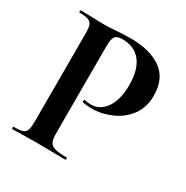

<svg xmlns="http://www.w3.org/2000/svg" viewBox="-147 -752 848 875"><g transform="rotate(30 276.5 -314.0)"><path d="M312 -12Q315 -12 315 -6Q315 0 312 0Q271 0 248 -1L161 -2L88 -1Q68 0 34 0Q31 0 31 -6Q31 -12 34 -12Q66 -12 80.5 -17Q95 -22 100 -36.5Q105 -51 105 -81V-544Q105 -574 100 -588Q95 -602 80 -607.5Q65 -613 34 -613Q31 -613 31 -619Q31 -625 34 -625L87 -624Q133 -622 160 -622Q184 -622 217 -625Q230 -626 250 -627Q270 -628 296 -628Q398 -628 457 -585.5Q516 -543 516 -454Q516 -392 484 -349Q452 -306 401.5 -284Q351 -262 298 -262Q271 -262 251 -267Q249 -267 249 -272Q249 -275 250.5 -278Q252 -281 254 -280Q269 -276 288 -276Q334 -276 364.5 -319Q395 -362 395 -441Q395 -520 361.5 -563Q328 -606 264 -606Q236 -606 226 -593Q216 -580 216 -542V-85Q216 -53 223 -38.5Q230 -24 249.5 -18Q269 -12 312 -12Z"/></g></svg>

Font: Cormorant SC
Style: Bold
Weight: 700
Designer: Christian Thalmann (Catharsis Fonts)
Foundry: Catharsis Fonts
Version: Version 4.000